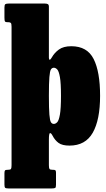

<svg xmlns="http://www.w3.org/2000/svg" viewBox="-20 -800 598 1080"><path d="M5 -701V-757.5Q5 -773 10 -776.5Q15 -780 29.5 -780H232.5Q243 -780 249 -776.8Q255 -773.5 255 -762V-475Q255 -464 259.8 -464.2Q264.5 -464.5 271.5 -477Q286 -503 311.5 -521.5Q337 -540 381 -540Q470.5 -540 506.8 -468Q543 -396 543 -261Q543 -126 501.8 -53.5Q460.5 19 371 19Q330 19 309.5 4Q289 -11 275.5 -37Q267.5 -52.5 261.2 -51.2Q255 -50 255 -13V129Q255 145 258.2 150Q261.5 155 274.5 155H277.5Q287.5 155 291.2 157.8Q295 160.5 295 171V239Q295 254 290.5 257Q286 260 270.5 260H27.5Q12.5 260 8.8 256Q5 252 5 238V174Q5 162.5 8.2 158.8Q11.5 155 23.5 155H25.5Q38.5 155 41.8 150.2Q45 145.5 45 128.5V-649Q45 -666.5 41 -670.8Q37 -675 27.5 -675H22.5Q11.5 -675 8.2 -679.2Q5 -683.5 5 -701ZM255 -261Q255 -189 257.8 -155.5Q260.5 -122 266.5 -112.5Q272.5 -103 283 -103Q292.5 -103 301.8 -112.5Q311 -122 317 -155.5Q323 -189 323 -261Q323 -333 317 -366.5Q311 -400 301.8 -409.5Q292.5 -419 283 -419Q272.5 -419 266.5 -409.5Q260.5 -400 257.8 -366.5Q255 -333 255 -261Z"/></svg>

Font: Besley* Condensed Fatface
Style: Regular
Weight: 900
Width: 3
Designer: Owen Earl
Foundry: indestructible type*
Version: Version 3.000; ttfautohint (v1.8.3)